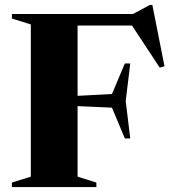

<svg xmlns="http://www.w3.org/2000/svg" viewBox="-20 -762 695 782"><path d="M510.5 -503.5 492 -350.5 510.5 -198H488.5L436 -323.5L235 -332.5V-368.5L436 -379L488.5 -503.5ZM590.5 -742H600.5L650 -492L630.5 -486.5L502.5 -681L578.5 -658H190V-705H521.5ZM296 -705V-42.5L372.5 -18.5V0H28.5V-18.5L105.5 -42.5V-662.5L28.5 -686.5V-705Z"/></svg>

Font: Newsreader 60pt
Style: Bold
Weight: 700
Designer: Hugues Gentile
Foundry: Production Type
Version: Version 1.003